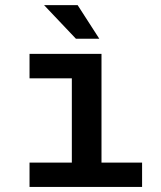

<svg xmlns="http://www.w3.org/2000/svg" viewBox="-20 -742 640 762"><path d="M97.2 -528.3H382.8V-96.7H543.9V0H97.2V-96.7H265.1V-431.2H97.2ZM374 -588.4H281.2L154.8 -721.7H288.1Z"/></svg>

Font: TypoPRO Roboto Mono
Style: Regular
Weight: 500
Designer: Google
Version: Version 2.000986; 2015; ttfautohint (v1.3)